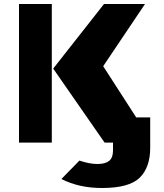

<svg xmlns="http://www.w3.org/2000/svg" viewBox="-20 -713 820 960"><path d="M75 0V-693H239V0ZM246 -370 500 -693H705L496 -382L661 -126H731V26Q731 124 678.5 175.5Q626 227 490 227Q375 227 287 182L377 90Q428 107 467 107Q506 107 525.5 91.5Q545 76 545 40V0H503Z"/></svg>

Font: Fix15 Mono
Style: Bold
Weight: 700
Designer: Carrois Corporate & Edenspiekermann AG
Foundry: Carrois Corporate GbR & Edenspiekermann AG
Version: Version 3.206